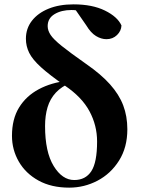

<svg xmlns="http://www.w3.org/2000/svg" viewBox="-20 -846 651 882"><path d="M298 16Q216 16 157 -16.5Q98 -49 66.5 -103.5Q35 -158 35 -222Q35 -299 67.5 -352Q100 -405 158 -436Q216 -467 291 -475V-488L307 -467Q263 -449 236.5 -420.5Q210 -392 198.5 -353.5Q187 -315 187 -267Q187 -148 226.5 -83.5Q266 -19 321 -19Q373 -19 399.5 -59.5Q426 -100 426 -196Q426 -270 391 -335Q356 -400 279 -452Q207 -502 168 -537.5Q129 -573 114 -603.5Q99 -634 99 -668Q99 -715 126.5 -750.5Q154 -786 203 -806Q252 -826 318 -826Q404 -826 462 -797.5Q520 -769 538 -729Q537 -704 517.5 -685Q498 -666 469 -666Q445 -666 421 -680.5Q397 -695 376 -730L322 -808L383 -804L385 -778Q372 -787 352.5 -793.5Q333 -800 308 -800Q262 -800 230.5 -781Q199 -762 199 -726Q199 -706 212.5 -685.5Q226 -665 264 -634.5Q302 -604 376 -552Q444 -505 485.5 -458.5Q527 -412 546 -362Q565 -312 565 -252Q565 -169 527 -108.5Q489 -48 428 -16Q367 16 298 16Z"/></svg>

Font: Noto Serif JP Black
Style: Regular
Weight: 900
Designer: Ryoko NISHIZUKA 西塚涼子 (kana & ideographs); Frank Grießhammer (Latin, Greek & Cyrillic); Wenlong ZHANG 张文龙 (bopomofo); San
Foundry: Adobe
Version: Version 2.003-H1;hotconv 1.1.1;makeotfexe 2.6.0